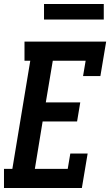

<svg xmlns="http://www.w3.org/2000/svg" viewBox="-31 -944 553 964"><path d="M-11 0V-96H31L121 -639H92V-735H502L473 -562H386L399 -639H234L199 -430H372L356 -334H183L144 -96H309L322 -173H409L380 0ZM190 -846V-924H490V-846Z"/></svg>

Font: Iosevka Slab Oblique
Style: Bold
Weight: 700
Italic angle: -9°
Monospace: yes
Designer: Belleve Invis
Foundry: Belleve Invis
Version: Version 11.1.1; ttfautohint (v1.8.3)